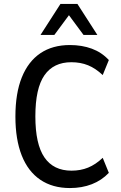

<svg xmlns="http://www.w3.org/2000/svg" viewBox="-20 -942 615 972"><path d="M334 10Q246 10 184 -32Q122 -74 90 -155Q58 -236 58 -352Q58 -470 90.5 -550.5Q123 -631 184.5 -672.5Q246 -714 334 -714Q395 -714 445 -695.5Q495 -677 531 -638L500 -562Q464 -596 426 -611.5Q388 -627 341 -627Q251 -627 205 -561Q159 -495 159 -353Q159 -212 205 -145Q251 -78 342 -78Q388 -78 426 -93.5Q464 -109 500 -143L531 -67Q495 -29 445 -9.5Q395 10 334 10ZM185 -765 286 -922H372L473 -765H403L329 -865L255 -765Z"/></svg>

Font: Nunito Sans 10pt Condensed SemiBold
Style: Regular
Weight: 600
Width: 3
Designer: Vernon Adams
Foundry: Vernon Adams
Version: Version 3.101;gftools[0.9.27]